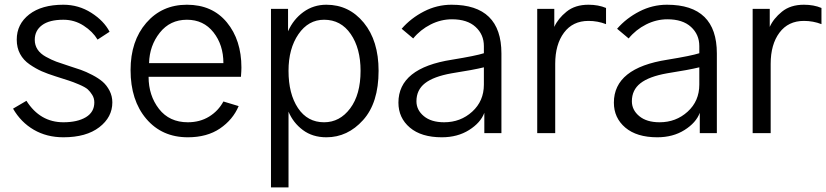

<svg xmlns="http://www.w3.org/2000/svg" viewBox="-20 -563 3494 812"><path d="M35.2 -103.5 91.8 -136.7Q149.4 -45.9 248 -45.9Q307.6 -45.9 343.3 -67.4Q378.9 -88.9 378.9 -129.9Q378.9 -147.5 370.1 -161.6Q361.3 -175.8 351.1 -185.1Q340.8 -194.3 314.5 -205.6Q288.1 -216.8 271 -222.2Q253.9 -227.5 214.8 -240.2Q180.7 -251 156.2 -261.7Q131.8 -272.5 105.5 -290.5Q79.1 -308.6 64.9 -335Q50.8 -361.3 50.8 -395.5Q50.8 -460.9 103.5 -502Q156.2 -543 248 -543Q312.5 -543 366.2 -508.8Q419.9 -474.6 443.4 -428.7L392.6 -395.5Q372.1 -429.7 333.5 -454.6Q294.9 -479.5 248 -479.5Q188.5 -479.5 157.7 -456.5Q127 -433.6 127 -394.5Q127 -372.1 138.7 -354Q150.4 -335.9 174.3 -322.8Q198.2 -309.6 218.3 -302.2Q238.3 -294.9 271.5 -284.2Q299.8 -275.4 321.8 -267.6Q343.8 -259.8 370.1 -246.1Q396.5 -232.4 414.1 -217.3Q431.6 -202.1 443.4 -179.2Q455.1 -156.2 455.1 -129.9Q455.1 -67.4 399.9 -24.9Q344.7 17.6 248 17.6Q177.7 17.6 123 -14.2Q68.4 -45.9 35.2 -103.5Z M532.2 -266.6Q532.2 -389.6 598.6 -466.3Q665 -543 770.5 -543Q877.9 -543 939.5 -468.3Q1001 -393.6 1001 -277.3Q1001 -263.7 999 -238.3H608.4Q608.4 -159.2 652.3 -102.5Q696.3 -45.9 774.4 -45.9Q825.2 -45.9 864.3 -69.8Q903.3 -93.8 924.8 -133.8L989.3 -114.3Q964.8 -56.6 910.2 -19.5Q855.5 17.6 774.4 17.6Q665 17.6 598.6 -60.5Q532.2 -138.7 532.2 -266.6ZM610.4 -295.9H924.8Q924.8 -373 882.8 -426.3Q840.8 -479.5 770.5 -479.5Q699.2 -479.5 655.8 -424.8Q612.3 -370.1 610.4 -295.9Z M1200.2 -263.7Q1200.2 -166 1240.2 -106Q1280.3 -45.9 1350.6 -45.9Q1417 -45.9 1460.9 -104.5Q1504.9 -163.1 1504.9 -263.7Q1504.9 -358.4 1463.4 -418.9Q1421.9 -479.5 1350.6 -479.5Q1284.2 -479.5 1242.2 -418.5Q1200.2 -357.4 1200.2 -263.7ZM1126 229.5V-525.4H1198.2V-430.7Q1220.7 -481.4 1263.2 -512.2Q1305.7 -543 1360.4 -543Q1456.1 -543 1518.6 -466.8Q1581.1 -390.6 1581.1 -263.7Q1581.1 -127.9 1515.6 -55.2Q1450.2 17.6 1360.4 17.6Q1301.8 17.6 1260.7 -13.2Q1219.7 -43.9 1200.2 -90.8V229.5Z M1741.2 -134.8Q1741.2 -97.7 1772.5 -71.8Q1803.7 -45.9 1858.4 -45.9Q1927.7 -45.9 1977.1 -90.8Q2026.4 -135.7 2026.4 -205.1V-278.3Q1983.4 -267.6 1889.6 -252.9Q1813.5 -239.3 1777.3 -210.9Q1741.2 -182.6 1741.2 -134.8ZM1665 -128.9Q1665 -275.4 1891.6 -310.5Q1993.2 -327.1 2026.4 -337.9V-368.2Q2026.4 -417 1991.2 -449.2Q1956.1 -481.4 1891.6 -481.4Q1844.7 -481.4 1801.3 -459.5Q1757.8 -437.5 1727.5 -400.4L1678.7 -441.4Q1717.8 -486.3 1772.9 -514.6Q1828.1 -543 1889.6 -543Q2100.6 -543 2100.6 -336.9V0H2028.3V-85.9Q2012.7 -43.9 1963.9 -13.2Q1915 17.6 1848.6 17.6Q1761.7 17.6 1713.4 -23.4Q1665 -64.5 1665 -128.9Z M2252 0V-525.4H2324.2V-449.2Q2339.8 -484.4 2376 -513.7Q2412.1 -543 2468.8 -543Q2510.7 -543 2543 -529.3V-460.9Q2507.8 -474.6 2468.8 -474.6Q2402.3 -474.6 2365.2 -424.8Q2328.1 -375 2328.1 -293V0Z M2652.3 -134.8Q2652.3 -97.7 2683.6 -71.8Q2714.8 -45.9 2769.5 -45.9Q2838.9 -45.9 2888.2 -90.8Q2937.5 -135.7 2937.5 -205.1V-278.3Q2894.5 -267.6 2800.8 -252.9Q2724.6 -239.3 2688.5 -210.9Q2652.3 -182.6 2652.3 -134.8ZM2576.2 -128.9Q2576.2 -275.4 2802.7 -310.5Q2904.3 -327.1 2937.5 -337.9V-368.2Q2937.5 -417 2902.3 -449.2Q2867.2 -481.4 2802.7 -481.4Q2755.9 -481.4 2712.4 -459.5Q2668.9 -437.5 2638.7 -400.4L2589.8 -441.4Q2628.9 -486.3 2684.1 -514.6Q2739.3 -543 2800.8 -543Q3011.7 -543 3011.7 -336.9V0H2939.5V-85.9Q2923.8 -43.9 2875 -13.2Q2826.2 17.6 2759.8 17.6Q2672.9 17.6 2624.5 -23.4Q2576.2 -64.5 2576.2 -128.9Z M3163.1 0V-525.4H3235.4V-449.2Q3251 -484.4 3287.1 -513.7Q3323.2 -543 3379.9 -543Q3421.9 -543 3454.1 -529.3V-460.9Q3418.9 -474.6 3379.9 -474.6Q3313.5 -474.6 3276.4 -424.8Q3239.3 -375 3239.3 -293V0Z"/></svg>

Font: Gothic A1
Style: Regular
Weight: 400
Designer: HanYang I&C Co.,Ltd.
Foundry: HanYang I&C Co.,Ltd.
Version: Version 2.50